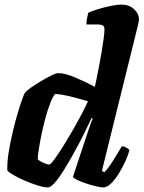

<svg xmlns="http://www.w3.org/2000/svg" viewBox="-20 -820 628 840"><path d="M190 0Q173 0 144 -9Q115 -18 85.5 -31Q56 -44 35 -56.5Q14 -69 12 -75Q11 -111 18 -154.5Q25 -198 35.5 -242Q46 -286 57 -323.5Q68 -361 77 -385.5Q86 -410 89 -414Q95 -422 114.5 -436Q134 -450 158.5 -464.5Q183 -479 204 -489.5Q225 -500 235 -500Q264 -500 308 -481.5Q352 -463 395 -440Q397 -449 402 -473Q407 -497 413 -528.5Q419 -560 424.5 -592Q430 -624 433.5 -651Q437 -678 437 -692Q437 -705 429 -709Q421 -713 407 -713H358Q358 -727 361 -740.5Q364 -754 366 -764Q380 -771 407.5 -779.5Q435 -788 464 -794Q493 -800 511 -800Q545 -800 566.5 -780Q588 -760 588 -734Q588 -730 583 -707.5Q578 -685 573 -667L426 -73L436 -66Q447 -76 461 -96.5Q475 -117 489 -140.5Q503 -164 513 -180Q522 -180 533 -174Q544 -168 546 -163Q541 -142 528.5 -114.5Q516 -87 499.5 -60.5Q483 -34 465.5 -17Q448 0 432 0Q421 0 400 -5Q379 -10 356.5 -17.5Q334 -25 317.5 -33Q301 -41 299 -46L361 -233Q369 -257 375.5 -275.5Q382 -294 386 -301L381 -304Q365 -270 344.5 -229Q324 -188 301.5 -147.5Q279 -107 258 -73.5Q237 -40 219 -20Q201 0 190 0ZM195 -100Q201 -100 217 -121.5Q233 -143 254 -176.5Q275 -210 297 -248Q319 -286 337 -320.5Q355 -355 365 -377Q313 -392 282 -399.5Q251 -407 221 -409Q211 -397 200 -369Q189 -341 179 -304.5Q169 -268 161.5 -231.5Q154 -195 149.5 -165.5Q145 -136 145 -123Q155 -114 171.5 -107Q188 -100 195 -100Z"/></svg>

Font: Texturina Black
Style: Italic
Weight: 900
Italic angle: -11°
Designer: Guillermo Torres Carreño
Foundry: Omnibus-Type
Version: Version 1.002; ttfautohint (v1.8.3)